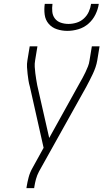

<svg xmlns="http://www.w3.org/2000/svg" viewBox="-20 -975 540 995"><path d="M117 0 118 -7Q122 -32 128.5 -56.5Q135 -81 148 -104L206 -209L135 -525Q130 -542 127.5 -558.5Q125 -575 123 -592Q121 -609 120 -626.5Q119 -644 122 -662L134 -735H174L162 -662Q159 -645 160 -628.5Q161 -612 163 -596Q165 -580 167.5 -564.5Q170 -549 173 -533L235 -260L392 -543Q400 -557 408 -571.5Q416 -586 423 -601Q430 -616 436 -631Q442 -646 444 -662L456 -735H496L484 -662Q481 -644 475 -626.5Q469 -609 461 -592Q453 -575 444.5 -558.5Q436 -542 427 -525L182 -86Q172 -67 166.5 -47Q161 -27 158 -7L157 0ZM329 -815Q301 -815 275 -823.5Q249 -832 232 -852Q215 -872 211.5 -899.5Q208 -927 212 -955H252Q249 -934 251 -914Q253 -894 264.5 -879Q276 -864 295 -857.5Q314 -851 335 -851Q356 -851 377 -857.5Q398 -864 414.5 -879Q431 -894 440 -914Q449 -934 452 -955H492Q488 -927 474.5 -899.5Q461 -872 438 -852Q415 -832 386 -823.5Q357 -815 329 -815Z"/></svg>

Font: Iosevka Term Curly XLt Obl
Style: Regular
Weight: 200
Italic angle: -9°
Designer: Belleve Invis
Foundry: Belleve Invis
Version: Version 32.3.0